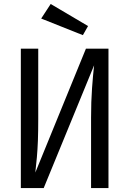

<svg xmlns="http://www.w3.org/2000/svg" viewBox="-20 -953 655 973"><path d="M85.6 0V-706.2H173.8V-349.2Q173.8 -286.7 172.1 -240.5Q170.3 -194.4 166.9 -156.2Q163.6 -117.9 159 -78.5L415.4 -706.2H529.7V0H441.5V-357.4Q441.5 -438.5 446.4 -505.9Q451.3 -573.3 456.9 -622.1L201.5 0ZM236.9 -932.8 426.2 -821 400 -774.9 188.7 -859Z"/></svg>

Font: FiraCode Nerd Font Mono
Style: Regular
Weight: 400
Monospace: yes
Designer: Carrois Corporate, Edenspiekermann AG, Nikita Prokopov
Foundry: Carrois Corporate, Edenspiekermann AG, Nikita Prokopov
Version: Version 6.002;Nerd Fonts 3.4.0